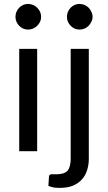

<svg xmlns="http://www.w3.org/2000/svg" viewBox="-20 -749 535 951"><path d="M164.1 -506.8Q164.1 -379.9 164.1 0Q142.6 0 75.2 0Q75.2 -79.1 75.2 -316.4Q75.2 -364.3 75.2 -506.8Q97.7 -506.8 164.1 -506.8ZM183.6 -665Q183.6 -652.3 178.7 -641.6Q172.9 -629.9 164.1 -621.1Q155.3 -612.3 143.6 -607.4Q131.8 -602.5 119.1 -602.5Q106.4 -602.5 94.7 -607.4Q84 -612.3 75.2 -621.1Q66.4 -629.9 61.5 -641.6Q56.6 -652.3 56.6 -665Q56.6 -678.7 61.5 -690.4Q66.4 -702.1 75.2 -710.9Q84 -719.7 94.7 -724.6Q106.4 -729.5 119.1 -729.5Q131.8 -729.5 143.6 -724.6Q155.3 -719.7 164.1 -710.9Q172.9 -702.1 178.7 -690.4Q183.6 -678.7 183.6 -665ZM419.9 -506.8Q419.9 -370.1 419.9 37.1Q419.9 68.4 411.1 94.7Q403.3 120.1 385.7 139.6Q368.2 159.2 340.8 170.9Q314.5 181.6 276.4 181.6Q259.8 181.6 246.1 179.7Q233.4 176.8 219.7 171.9Q220.7 156.2 222.7 124Q223.6 119.1 226.6 117.2Q228.5 115.2 232.4 114.3Q236.3 114.3 243.2 114.3Q249 114.3 258.8 114.3Q297.9 114.3 314.5 96.7Q330.1 78.1 330.1 37.1Q330.1 -143.6 330.1 -506.8Q352.5 -506.8 419.9 -506.8ZM438.5 -665Q438.5 -652.3 432.6 -641.6Q427.7 -629.9 418.9 -621.1Q410.2 -612.3 398.4 -607.4Q386.7 -602.5 374 -602.5Q361.3 -602.5 349.6 -607.4Q338.9 -612.3 330.1 -621.1Q321.3 -629.9 316.4 -641.6Q311.5 -652.3 311.5 -665Q311.5 -678.7 316.4 -690.4Q321.3 -702.1 330.1 -710.9Q338.9 -719.7 349.6 -724.6Q361.3 -729.5 374 -729.5Q386.7 -729.5 398.4 -724.6Q410.2 -719.7 418.9 -710.9Q427.7 -702.1 432.6 -690.4Q438.5 -678.7 438.5 -665Z"/></svg>

Font: Lato
Style: Regular
Weight: 400
Designer: Lukasz Dziedzic with Adam Twardoch and Botio Nikoltchev
Version: Version 2.015; 2015-08-06; http://www.latofonts.com/